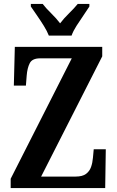

<svg xmlns="http://www.w3.org/2000/svg" viewBox="-20 -951 591 971"><path d="M34 0V-47L343 -656H183Q143 -656 130.5 -631.5Q118 -607 115 -569L111 -518H50L55 -714H497V-666L188 -58H362Q397 -58 415 -71.5Q433 -85 440.5 -106.5Q448 -128 450 -153L454 -196H515L512 0ZM227 -771Q218 -794 201.5 -820.5Q185 -847 167 -873Q149 -899 136 -918V-931H196Q212 -910 239 -883.5Q266 -857 284 -833Q302 -857 329 -883.5Q356 -910 373 -931H432V-918Q420 -899 402 -873Q384 -847 367 -820.5Q350 -794 342 -771Z"/></svg>

Font: Noto Serif Hebrew ExtraCondensed
Style: Bold
Weight: 700
Width: 2
Designer: Monotype Design Team
Foundry: Monotype Imaging Inc.
Version: Version 2.004; ttfautohint (v1.8.4.7-5d5b)